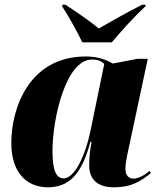

<svg xmlns="http://www.w3.org/2000/svg" viewBox="-20 -786 679 816"><path d="M330 -606H455C496 -654 543 -708 598 -759L599 -766H584C511 -729 440 -688 400 -665C369 -690 323 -724 258 -766H245L244 -759C266 -727 310 -648 330 -606ZM184 10C276 10 329 -50 364 -183H369C364 -152 359 -126 359 -83C359 -21 398 10 463 10C545 10 582 -20 621 -50L616 -60C599 -45 571 -27 547 -27C527 -27 513 -40 513 -70C513 -98 526 -152 531 -175L608 -536H564L459 -516C431 -533 393 -546 345 -546C103 -546 28 -325 28 -178C28 -61 86 10 184 10ZM251 -28C221 -28 203 -56 203 -144C203 -280 259 -533 371 -533C391 -533 409 -529 423 -514L365 -232C342 -121 296 -28 251 -28Z"/></svg>

Font: Noto Serif Display SemiCondensed Black
Style: Italic
Weight: 900
Width: 4
Italic angle: -12°
Designer: Monotype Design Team
Foundry: Monotype Imaging Inc.
Version: Version 2.009